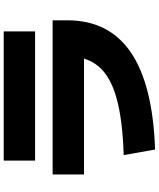

<svg xmlns="http://www.w3.org/2000/svg" viewBox="70 -865 860 1040"><g transform="rotate(-90 500.0 -345.0)"><path d="M180 -105Q372 -111 489.5 -144Q607 -177 661 -242Q715 -307 715 -410L805 -320H75V-490H910V-410Q910 -184 735 -65.5Q560 53 210 65ZM150 -585V-755H850V-585Z"/></g></svg>

Font: M PLUS 2 Thin Black
Style: Regular
Weight: 900
Version: Version 1.001